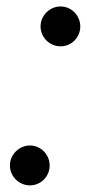

<svg xmlns="http://www.w3.org/2000/svg" viewBox="-20 -550 262 580"><path d="M102.5 -470C102.5 -437 130 -410 163 -410C196 -410 222.5 -437 222.5 -470C222.5 -503 196 -530.5 163 -530.5C130 -530.5 102.5 -503 102.5 -470ZM10 -50C10 -17 37.5 10 70.5 10C103.5 10 130 -17 130 -50C130 -83 103.5 -110.5 70.5 -110.5C37.5 -110.5 10 -83 10 -50Z"/></svg>

Font: Bodoni* 24pt
Style: Italic
Weight: 400
Italic angle: -13°
Version: Version 2.3